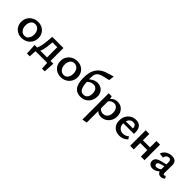

<svg xmlns="http://www.w3.org/2000/svg" viewBox="216 -2037 3652 3652"><g transform="rotate(45 2042.5 -211.0)"><path d="M256 11Q193 11 143.5 -16.5Q94 -44 66 -92.5Q38 -141 38 -203Q38 -269 69 -320.5Q100 -372 153 -401Q206 -430 273 -430Q336 -430 385 -402.5Q434 -375 462 -327Q490 -279 490 -217Q490 -151 460 -99.5Q430 -48 377 -18.5Q324 11 256 11ZM270 -57Q309 -57 334.5 -78Q360 -99 372.5 -133Q385 -167 385 -206Q385 -255 368.5 -290Q352 -325 323.5 -343.5Q295 -362 259 -362Q222 -362 195.5 -341.5Q169 -321 156 -288Q143 -255 143 -214Q143 -165 160 -129.5Q177 -94 206 -75.5Q235 -57 270 -57Z M580 -42Q602 -70 616 -114.5Q630 -159 638.5 -212.5Q647 -266 651 -319.5Q655 -373 658 -418H740Q737 -373 733 -319Q729 -265 721.5 -212Q714 -159 700.5 -114.5Q687 -70 667 -42ZM542 147 530 -71H630L617 147ZM572 0 555 -71H1034L992 0ZM948 147 936 -71H1034L1021 147ZM865 0V-418H959V0ZM707 -346V-418H908V-346Z M1310 11Q1247 11 1197.5 -16.5Q1148 -44 1120 -92.5Q1092 -141 1092 -203Q1092 -269 1123 -320.5Q1154 -372 1207 -401Q1260 -430 1327 -430Q1390 -430 1439 -402.5Q1488 -375 1516 -327Q1544 -279 1544 -217Q1544 -151 1514 -99.5Q1484 -48 1431 -18.5Q1378 11 1310 11ZM1324 -57Q1363 -57 1388.5 -78Q1414 -99 1426.5 -133Q1439 -167 1439 -206Q1439 -255 1422.5 -290Q1406 -325 1377.5 -343.5Q1349 -362 1313 -362Q1276 -362 1249.5 -341.5Q1223 -321 1210 -288Q1197 -255 1197 -214Q1197 -165 1214 -129.5Q1231 -94 1260 -75.5Q1289 -57 1324 -57Z M1838 11Q1794 11 1756 -3.5Q1718 -18 1688.5 -52Q1659 -86 1643 -145Q1627 -204 1627 -293Q1627 -349 1637 -406Q1647 -463 1675 -515Q1703 -567 1757.5 -609Q1812 -651 1900 -676L2019 -711L2006 -602L1904 -579Q1846 -566 1810.5 -549.5Q1775 -533 1756 -511Q1737 -489 1730.5 -456.5Q1724 -424 1724 -377Q1724 -364 1724 -350.5Q1724 -337 1725 -325L1727 -291Q1730 -217 1741 -171.5Q1752 -126 1768.5 -101.5Q1785 -77 1806 -68Q1827 -59 1850 -59Q1894 -59 1919 -79Q1944 -99 1954 -130Q1964 -161 1964 -196Q1964 -269 1933 -301.5Q1902 -334 1854 -334Q1828 -334 1802.5 -325.5Q1777 -317 1754.5 -300Q1732 -283 1715 -259L1683 -296Q1701 -319 1723 -339.5Q1745 -360 1771.5 -376Q1798 -392 1827.5 -401.5Q1857 -411 1889 -411Q1937 -411 1978 -389.5Q2019 -368 2044.5 -326.5Q2070 -285 2070 -224Q2070 -180 2055.5 -138Q2041 -96 2012 -62.5Q1983 -29 1939.5 -9Q1896 11 1838 11Z M2389 6Q2335 6 2296.5 -20.5Q2258 -47 2240 -96L2264 -127Q2283 -96 2311.5 -80Q2340 -64 2373 -64Q2412 -64 2440 -82.5Q2468 -101 2483.5 -134.5Q2499 -168 2499 -212Q2499 -253 2486 -286Q2473 -319 2447.5 -339Q2422 -359 2387 -359Q2356 -359 2323 -342.5Q2290 -326 2265 -285L2231 -303Q2265 -365 2309 -395Q2353 -425 2412 -425Q2471 -425 2514 -398.5Q2557 -372 2580.5 -326Q2604 -280 2604 -221Q2604 -156 2575 -105Q2546 -54 2497.5 -24Q2449 6 2389 6ZM2176 289V-418H2257L2275 -339V272Z M2887 11Q2828 11 2781.5 -13.5Q2735 -38 2709 -84Q2683 -130 2683 -195Q2683 -265 2712.5 -318Q2742 -371 2792 -400.5Q2842 -430 2905 -430Q2983 -430 3022.5 -383.5Q3062 -337 3062 -257Q3062 -247 3062 -234.5Q3062 -222 3060 -211H2976V-259Q2976 -308 2958 -334.5Q2940 -361 2896 -361Q2860 -361 2832.5 -342.5Q2805 -324 2790.5 -289.5Q2776 -255 2776 -210Q2776 -142 2812.5 -103.5Q2849 -65 2908 -65Q2940 -65 2970 -76.5Q3000 -88 3028 -112L3060 -61Q3032 -33 3002.5 -17Q2973 -1 2944 5Q2915 11 2887 11ZM2733 -211 2744 -271H3048V-211Z M3460 0V-418H3558V0ZM3171 0V-418H3269V0ZM3218 -173V-246H3511V-173Z M3996 7Q3954 7 3929 -23Q3904 -53 3905 -110L3909 -287Q3910 -315 3904 -332Q3898 -349 3886.5 -357Q3875 -365 3859 -365Q3841 -365 3821.5 -357.5Q3802 -350 3788 -331.5Q3774 -313 3771 -283L3676 -294Q3682 -323 3700 -347.5Q3718 -372 3745 -390.5Q3772 -409 3805.5 -418.5Q3839 -428 3875 -428Q3942 -428 3971.5 -393.5Q4001 -359 4000 -301L3998 -92Q3998 -77 4004.5 -69Q4011 -61 4021 -61Q4030 -61 4039 -64.5Q4048 -68 4054 -75L4083 -29Q4069 -13 4046.5 -3Q4024 7 3996 7ZM3775 7Q3727 7 3697 -20.5Q3667 -48 3667 -91Q3667 -116 3678 -138.5Q3689 -161 3717 -179.5Q3745 -198 3796 -210L3960 -249L3965 -203L3819 -160Q3785 -150 3774.5 -135.5Q3764 -121 3764 -106Q3764 -87 3777.5 -76Q3791 -65 3812 -65Q3839 -65 3875.5 -83.5Q3912 -102 3957 -129L3963 -95Q3919 -53 3873 -23Q3827 7 3775 7Z"/></g></svg>

Font: Ysabeau SemiBold
Style: Regular
Weight: 600
Designer: Christian Thalmann (Catharsis Fonts)
Version: Version 2.000;gftools[0.9.27.dev2+g8671c4b]